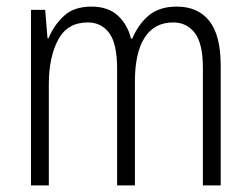

<svg xmlns="http://www.w3.org/2000/svg" viewBox="-20 -562 760 582"><path d="M516 -542Q580 -542 614.5 -498.5Q649 -455 649 -363V0H595V-357Q595 -430 570.5 -462Q546 -494 505 -494Q448 -494 418.5 -448Q389 -402 389 -316V0H335V-352Q335 -430 311 -462Q287 -494 246 -494Q184 -494 156 -441Q128 -388 128 -307V0H74V-532H117L124 -446H127Q143 -485 173.5 -513.5Q204 -542 257 -542Q308 -542 337.5 -514.5Q367 -487 377 -445H381Q400 -490 432 -516Q464 -542 516 -542Z"/></svg>

Font: Noto Sans Gurmukhi UI Condensed Light
Style: Regular
Weight: 300
Width: 3
Designer: Jelle Bosma - Monotype Design Team
Foundry: Monotype Imaging Inc.
Version: Version 2.004; ttfautohint (v1.8.4.7-5d5b)